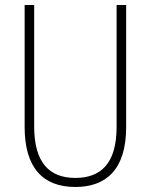

<svg xmlns="http://www.w3.org/2000/svg" viewBox="-20 -734 600 764"><path d="M482 -228V-714H444V-229C444 -82 380 -26 280 -26C176 -26 116 -87 116 -231V-714H78V-229C78 -67 150 10 280 10C399 10 482 -56 482 -228Z"/></svg>

Font: Noto Sans Myanmar UI Condensed ExtraLight
Style: Regular
Weight: 200
Width: 3
Designer: Monotype Design Team
Foundry: Monotype Imaging Inc.
Version: Version 2.103